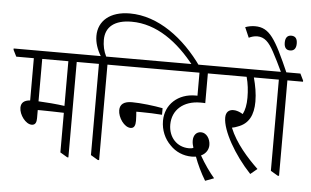

<svg xmlns="http://www.w3.org/2000/svg" viewBox="-89 -993 1886 1164"><g transform="rotate(5 854.5 -410.5)"><path d="M121 -172C145 -172 150 -192 150 -214V-264C157 -264 165 -264 171 -264C208 -264 267 -262 309 -261V-20L353 6H360V-575H456V-582L435 -623H-28V-615L-8 -575H99V-318C61 -315 44 -298 44 -269C44 -226 84 -172 121 -172ZM150 -317V-575H309V-303C258 -310 197 -315 150 -317Z M539 6H547V-575H642V-582L622 -623H535C519 -655 512 -688 512 -723C512 -801 566 -847 671 -847C823 -847 955 -750 1063 -611H1105C990 -775 829 -896 656 -896C535 -896 465 -834 465 -743C465 -702 479 -661 502 -623H400V-615L420 -575H495V-20Z M606 -575H896V-582L875 -623H586V-615ZM720 -205C742 -205 749 -223 749 -251C749 -270 747 -293 746 -306C755 -306 767 -306 776 -306C809 -306 871 -304 903 -301V-341C852 -351 767 -361 715 -361C666 -361 642 -342 642 -306C642 -262 681 -205 720 -205Z M1198 75 1251 55C1223 23 1187 -28 1160 -76C1192 -91 1205 -118 1205 -143C1205 -180 1182 -216 1148 -216C1120 -216 1102 -194 1102 -162C1102 -147 1105 -133 1110 -118C1103 -114 1093 -113 1083 -113C1010 -113 958 -169 958 -246C958 -336 1026 -395 1128 -395C1138 -395 1150 -395 1158 -394V-575H1265V-582L1244 -623H848V-615L868 -575H1107V-435C1103 -435 1099 -435 1095 -435C990 -435 912 -366 912 -265C912 -209 934 -157 972 -120C1005 -85 1052 -64 1104 -64C1114 -64 1122 -65 1130 -66C1146 -22 1171 31 1198 75Z M1467 10 1508 -24C1445 -84 1369 -168 1332 -260C1344 -262 1357 -266 1366 -270C1433 -293 1460 -348 1460 -430C1460 -478 1451 -527 1438 -575H1551V-582L1531 -623H1209V-615L1229 -575H1394C1405 -535 1410 -493 1410 -449C1410 -406 1403 -373 1390 -348C1370 -360 1350 -367 1333 -367C1303 -367 1286 -350 1286 -317C1286 -239 1365 -98 1467 10Z M1634 6H1642V-575H1737V-582L1717 -623H1495V-615L1515 -575H1590V-20Z M1601 -617H1634C1544 -822 1507 -885 1418 -885C1399 -885 1377 -881 1359 -874L1386 -812C1402 -820 1420 -825 1437 -825C1482 -825 1509 -796 1539 -741C1557 -708 1577 -668 1601 -617ZM1642 -757C1666 -757 1679 -772 1679 -802C1679 -832 1667 -847 1642 -847C1619 -847 1606 -832 1606 -802C1606 -772 1618 -757 1642 -757Z"/></g></svg>

Font: Noto Serif Devanagari ExtraCondensed Light
Style: Regular
Weight: 300
Width: 2
Designer: Universal Thirst, Indian Type Foundry and the Monotype Design Team
Foundry: Monotype Imaging Inc.
Version: Version 2.004